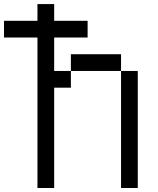

<svg xmlns="http://www.w3.org/2000/svg" viewBox="-20 -937 790 957"><path d="M666.7 0H583.3V-583.3H666.7ZM0 -750V-833.3H166.7V-916.7H250V-833.3H416.7V-750H250V-583.3H333.3V-500H250V0H166.7V-750ZM333.3 -583.3V-666.7H583.3V-583.3Z"/></svg>

Font: Galmuri11 Regular
Style: Regular
Weight: 400
Designer: Minseo Lee (Quiple)
Version: Version 2.356;hotconv 1.1.0;makeotfexe 2.6.0 DEVELOPMENT